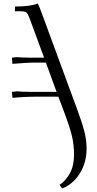

<svg xmlns="http://www.w3.org/2000/svg" viewBox="-20 -766 549 1089"><path d="M47.9 -238.8V-245.1L76.2 -248Q106 -245.1 152.8 -245.1H300.8L240.2 -411.1H193.8Q126 -411.1 50.8 -403.8L47.9 -432.1V-439L76.2 -441.9Q106 -439 152.8 -439H230L147.9 -662.1Q138.7 -687 130.6 -694.6Q122.6 -702.1 98.1 -702.1H64.9V-729Q152.8 -729 194.8 -746.1L207 -717.8L414.1 -155.8Q444.3 -74.7 457.8 -23.2Q471.2 28.3 471.2 76.2Q471.2 156.2 432.4 218Q393.6 279.8 332 303.2L317.9 282.2Q353 259.8 376.5 216.6Q399.9 173.3 399.9 111.8Q399.9 58.6 389.2 10.5Q378.4 -37.6 346.2 -124L311 -217.8H193.8Q121.1 -217.8 50.8 -210.9Z"/></svg>

Font: Dihjauti
Style: Regular
Weight: 400
Designer: T. Christopher White
Version: Version 3.0.0